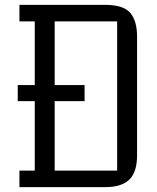

<svg xmlns="http://www.w3.org/2000/svg" viewBox="-20 -770 644 790"><path d="M53 -420H123V-682H60V-750H413Q487 -750 515.5 -717.5Q544 -685 544 -619V-131Q544 -62 512 -31Q480 0 413 0H60V-68H123V-354H53ZM462 -682H205V-420H328V-354H205V-68H462Z"/></svg>

Font: Kelly Slab
Style: Regular
Weight: 400
Designer: Denis Masharov
Foundry: Denis Masharov
Version: Version 1.001